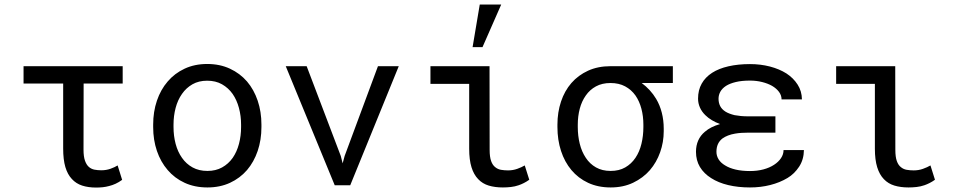

<svg xmlns="http://www.w3.org/2000/svg" viewBox="-20 -822 4241 852"><path d="M524.4 -451.2V-528.3H84.5V-451.2H260.3V-163.1Q260.3 -113.8 270 -80.8Q279.8 -47.9 298.8 -27.8Q317.4 -7.3 344.5 1.5Q371.6 10.3 406.7 10.3Q421.4 10.3 435.8 8.8Q450.2 7.3 464.4 3.4Q478.5 0 492.9 -6.6Q507.3 -13.2 522 -23.9L502 -87.9Q488.8 -79.6 470 -73Q451.2 -66.4 429.7 -66.4Q413.6 -66.4 399.4 -69.1Q385.3 -71.8 374.5 -81.1Q363.8 -90.3 357.2 -108.6Q350.6 -127 350.6 -158.2L351.1 -451.2Z M659.7 -269V-258.3Q659.7 -201.2 676.3 -152.3Q692.9 -103.5 724.1 -67.4Q754.9 -31.2 799.6 -10.7Q844.2 9.8 900.4 9.8Q956.1 9.8 1000.5 -10.7Q1044.9 -31.2 1076.2 -67.4Q1106.9 -103.5 1123.5 -152.3Q1140.1 -201.2 1140.1 -258.3V-269Q1140.1 -326.2 1123.5 -375.2Q1106.9 -424.3 1076.2 -460.4Q1044.9 -496.6 1000.2 -517.3Q955.6 -538.1 899.4 -538.1Q843.8 -538.1 799.3 -517.3Q754.9 -496.6 724.1 -460.4Q692.9 -424.3 676.3 -375.2Q659.7 -326.2 659.7 -269ZM750 -258.3V-269Q750 -307.6 759.3 -343Q768.6 -378.4 787.6 -405.3Q806.2 -432.1 834 -448Q861.8 -463.9 899.4 -463.9Q937 -463.9 965.1 -448Q993.2 -432.1 1012.2 -405.3Q1030.8 -378.4 1040.3 -343Q1049.8 -307.6 1049.8 -269V-258.3Q1049.8 -219.2 1040.5 -183.8Q1031.2 -148.4 1012.7 -121.6Q993.7 -94.7 965.6 -79.1Q937.5 -63.5 900.4 -63.5Q862.8 -63.5 834.5 -79.1Q806.2 -94.7 787.6 -121.6Q768.6 -148.4 759.3 -183.8Q750 -219.2 750 -258.3Z M1465.3 0H1534.2L1749.5 -528.3H1657.2L1509.3 -129.9L1500.5 -97.2L1492.2 -129.9L1340.8 -528.3H1248Z M1890.1 -528.3V-449.7H2062V-162.1Q2062 -112.8 2072.3 -79.8Q2082.5 -46.9 2102.1 -26.9Q2121.1 -6.8 2148.7 1.5Q2176.3 9.8 2211.4 9.8Q2229.5 9.8 2247.1 7.8Q2264.6 5.9 2281.7 0Q2293 -3.9 2304.7 -9.8Q2316.4 -15.6 2328.6 -24.4L2308.6 -87.9Q2294.4 -79.6 2275.4 -72.8Q2256.3 -65.9 2234.4 -65.9Q2218.3 -65.9 2203.6 -68.4Q2189 -70.8 2177.7 -80.1Q2166 -88.9 2159.4 -107.2Q2152.8 -125.5 2152.8 -157.2L2152.3 -528.3ZM2108.9 -801.8 2077.1 -612.8H2121.1L2204.1 -801.8Z M2965.8 -453.6V-528.3H2689Q2633.3 -528.3 2589.6 -508.3Q2545.9 -488.3 2515.6 -453.6Q2485.4 -418.9 2469.5 -371.3Q2453.6 -323.7 2453.6 -269V-258.3Q2453.6 -201.2 2469.5 -152.3Q2485.4 -103.5 2515.6 -67.4Q2545.9 -31.2 2589.8 -10.7Q2633.8 9.8 2689.9 9.8Q2745.6 9.8 2789.6 -11.2Q2833.5 -32.2 2863.8 -66.9Q2893.6 -101.6 2909.4 -146.5Q2925.3 -191.4 2925.3 -239.7V-251Q2925.3 -288.6 2916.7 -322Q2908.2 -355.5 2891.6 -383.3Q2879.4 -403.8 2863.3 -421.4Q2847.2 -439 2827.6 -453.6ZM2543.9 -258.3V-269Q2543.9 -306.2 2552.7 -339.6Q2561.5 -373 2579.6 -398.4Q2597.2 -423.8 2624.5 -438.7Q2651.9 -453.6 2689 -453.6Q2726.6 -453.6 2754.2 -438.7Q2781.7 -423.8 2799.8 -398.4Q2817.4 -373 2826.2 -339.6Q2835 -306.2 2835 -269V-258.3Q2835 -219.2 2826.4 -183.8Q2817.9 -148.4 2799.8 -121.6Q2781.7 -94.7 2754.4 -79.1Q2727.1 -63.5 2689.9 -63.5Q2652.3 -63.5 2624.8 -79.1Q2597.2 -94.7 2579.6 -121.6Q2561.5 -148.4 2552.7 -183.8Q2543.9 -219.2 2543.9 -258.3Z M3068.4 -148.4Q3068.4 -110.4 3085.9 -81.1Q3103.5 -51.8 3135.7 -31.7Q3167.5 -11.2 3211.4 -0.7Q3255.4 9.8 3308.1 9.8Q3355.5 9.8 3397.9 -1Q3440.4 -11.7 3474.6 -32.2Q3504.9 -50.3 3525.9 -82Q3546.9 -113.8 3547.4 -156.2H3457Q3457 -137.2 3445.8 -120.4Q3434.6 -103.5 3415 -90.8Q3395 -77.6 3367.7 -70.3Q3340.3 -63 3308.1 -63Q3272 -63 3244.1 -69.6Q3216.3 -76.2 3197.8 -87.9Q3178.7 -99.1 3168.9 -114.7Q3159.2 -130.4 3159.2 -148.4Q3159.2 -168 3166 -182.9Q3172.9 -197.8 3186.5 -208Q3196.8 -215.3 3210.7 -220.7Q3224.6 -226.1 3241.7 -229Q3254.9 -231.4 3270 -232.4Q3285.2 -233.4 3302.2 -233.4H3420.9V-305.7H3302.2Q3283.7 -305.7 3268.1 -307.1Q3252.4 -308.6 3239.7 -311Q3227.5 -314 3217.3 -317.9Q3207 -321.8 3199.2 -326.7Q3183.1 -336.9 3175.8 -351.3Q3168.5 -365.7 3168.5 -383.8Q3168.5 -400.4 3176.5 -415Q3184.6 -429.7 3201.7 -440.9Q3218.8 -451.7 3245.1 -458Q3271.5 -464.4 3308.1 -464.4Q3336.4 -464.4 3361.8 -458Q3387.2 -451.7 3406.2 -440.9Q3425.3 -429.7 3436.8 -414.3Q3448.2 -398.9 3448.2 -380.9H3538.6Q3538.1 -417.5 3519.5 -446.5Q3501 -475.6 3469.7 -496.1Q3438 -516.1 3396.2 -526.9Q3354.5 -537.6 3308.1 -537.6Q3255.4 -537.6 3212.6 -527.8Q3169.9 -518.1 3140.1 -499Q3109.9 -479.5 3093.8 -450.9Q3077.6 -422.4 3077.6 -384.3Q3077.6 -363.8 3085.9 -345Q3094.2 -326.2 3109.9 -311Q3122.1 -298.8 3138.7 -288.8Q3155.3 -278.8 3175.3 -271.5Q3154.8 -265.6 3137.7 -257.1Q3120.6 -248.5 3107.9 -237.3Q3088.4 -221.2 3078.4 -198.7Q3068.4 -176.3 3068.4 -148.4Z M3690.4 -528.3V-449.7H3862.3V-162.1Q3862.3 -112.8 3872.6 -79.8Q3882.8 -46.9 3902.3 -26.9Q3921.4 -6.8 3949 1.5Q3976.6 9.8 4011.7 9.8Q4029.8 9.8 4047.4 7.8Q4064.9 5.9 4082 0Q4093.3 -3.9 4105 -9.8Q4116.7 -15.6 4128.9 -24.4L4108.9 -87.9Q4094.7 -79.6 4075.7 -72.8Q4056.6 -65.9 4034.7 -65.9Q4018.6 -65.9 4003.9 -68.4Q3989.3 -70.8 3978 -80.1Q3966.3 -88.9 3959.7 -107.2Q3953.1 -125.5 3953.1 -157.2L3952.6 -528.3Z"/></svg>

Font: Roboto Mono
Style: Regular
Weight: 400
Monospace: yes
Designer: Google
Version: Version 3.000